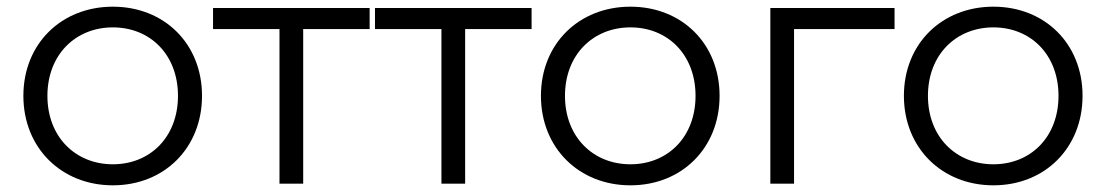

<svg xmlns="http://www.w3.org/2000/svg" viewBox="-20 -550 3313 575"><path d="M318 5C472 5 585 -107 585 -263C585 -419 472 -530 318 -530C164 -530 50 -419 50 -263C50 -107 164 5 318 5ZM318 -58C206 -58 122 -140 122 -263C122 -386 206 -468 318 -468C430 -468 513 -386 513 -263C513 -140 430 -58 318 -58Z M1087 -526H618V-463H817V0H888V-463H1087Z M1572 -526H1103V-463H1302V0H1373V-463H1572Z M1868 5C2022 5 2135 -107 2135 -263C2135 -419 2022 -530 1868 -530C1714 -530 1600 -419 1600 -263C1600 -107 1714 5 1868 5ZM1868 -58C1756 -58 1672 -140 1672 -263C1672 -386 1756 -468 1868 -468C1980 -468 2063 -386 2063 -263C2063 -140 1980 -58 1868 -58Z M2659 -526H2287V0H2358V-463H2659Z M2955 5C3109 5 3222 -107 3222 -263C3222 -419 3109 -530 2955 -530C2801 -530 2687 -419 2687 -263C2687 -107 2801 5 2955 5ZM2955 -58C2843 -58 2759 -140 2759 -263C2759 -386 2843 -468 2955 -468C3067 -468 3150 -386 3150 -263C3150 -140 3067 -58 2955 -58Z"/></svg>

Font: Talent
Style: Regular
Weight: 400
Designer: Mike Powis
Version: Version 1.001;hotconv 1.0.109;makeotfexe 2.5.65596